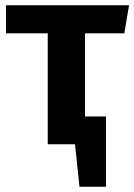

<svg xmlns="http://www.w3.org/2000/svg" viewBox="-20 -550 512 732"><path d="M454 -423H304V-106H384V162H283L266 0H162V-423H3V-530H472Z"/></svg>

Font: FiraGO SemiBold
Style: Regular
Weight: 600
Designer: bBox Type
Foundry: bBox Type GmbH
Version: Version 1.001;PS 001.001;hotconv 1.0.88;makeotf.lib2.5.64775